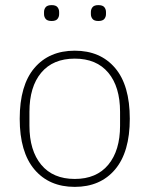

<svg xmlns="http://www.w3.org/2000/svg" viewBox="-20 -718 584 750"><path d="M272 12Q172 12 114.5 -56Q57 -124 57 -254Q57 -385 114.5 -452.5Q172 -520 272 -520Q372 -520 429.5 -452.5Q487 -385 487 -254Q487 -124 429.5 -56Q372 12 272 12ZM272 -19Q357 -19 403 -74.5Q449 -130 449 -227V-281Q449 -379 403 -434Q357 -489 272 -489Q187 -489 141 -434Q95 -379 95 -281V-227Q95 -130 141 -74.5Q187 -19 272 -19ZM182 -636Q165 -636 158.5 -644Q152 -652 152 -663V-671Q152 -682 158.5 -690Q165 -698 182 -698Q198 -698 204.5 -690Q211 -682 211 -671V-663Q211 -652 204.5 -644Q198 -636 182 -636ZM364 -636Q348 -636 341.5 -644Q335 -652 335 -663V-671Q335 -682 341.5 -690Q348 -698 364 -698Q381 -698 387.5 -690Q394 -682 394 -671V-663Q394 -652 387.5 -644Q381 -636 364 -636Z"/></svg>

Font: IBM Plex Sans Thai Looped ExtraLight
Style: Regular
Weight: 200
Designer: Mike Abbink, Paul van der Laan, Pieter van Rosmalen, Ben Mitchell, Mark Frömberg
Foundry: Bold Monday
Version: Version 1.0